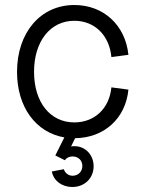

<svg xmlns="http://www.w3.org/2000/svg" viewBox="-20 -536 581 767"><path d="M269 211C318 211 354 176 354 128C354 83 321 48 278 48C273 48 269 48 264 49L280 16C396 15 482 -63 493 -178L425 -187C417 -103 358 -47 277 -47C180 -47 116 -128 116 -249C116 -371 181 -453 277 -453C358 -453 417 -395 425 -308L493 -317C481 -435 394 -516 277 -516C142 -516 48 -406 48 -249C48 -108 123 -7 237 13L201 85L239 104C246 94 257 89 270 89C293 89 309 105 309 127C309 149 293 166 270 166C254 166 240 156 235 140L187 149C194 186 227 211 269 211Z"/></svg>

Font: Uncut Sans Book
Style: Regular
Weight: 350
Designer: Kasper Nordkvist
Foundry: UNCUT.wtf
Version: Version 1.304;Glyphs 3.2 (3246)